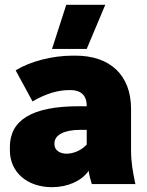

<svg xmlns="http://www.w3.org/2000/svg" viewBox="-20 -764 612 797"><path d="M340 -561 417 -744H255L196 -561ZM196 13C261 13 319 -13 348 -55C351 -34 356 -16 361 0H542C531 -51 524 -91 524 -141V-312C524 -453 436 -533 294 -533H282C198 -533 107 -510 45 -472L115 -343C175 -378 224 -390 268 -390H272C320 -390 340 -364 340 -325V-323H308C112 -323 21 -265 21 -154V-140C21 -48 94 13 196 13ZM256 -126C226 -126 206 -143 206 -164V-169C206 -203 245 -225 313 -225H340V-164C316 -138 283 -126 256 -126Z"/></svg>

Font: Fixel Text Black
Style: Regular
Weight: 900
Width: 4
Designer: AlfaBravo + MacPaw
Foundry: Kyrylo Tkachov, Marchela Mozhyna, Serhii Makarenko, Maria Weinstein, Zakhar Kryvoshyya
Version: Version 1.211